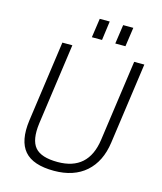

<svg xmlns="http://www.w3.org/2000/svg" viewBox="-129 -976 906 1077"><g transform="rotate(15 324.5 -438.0)"><path d="M287 7Q165 7 115 -51Q65 -109 81 -229L147 -700H205L139 -229Q126 -131 162 -88.5Q198 -46 294 -46Q472 -46 498 -229L564 -700H623L557 -229Q549 -172 527.5 -128.5Q506 -85 471.5 -54.5Q437 -24 390.5 -8.5Q344 7 287 7ZM373 -883 358 -772H299L315 -883ZM510 -883 494 -772H435L451 -883Z"/></g></svg>

Font: Pathway Extreme 8pt Thin 12pt Thin
Style: Italic
Weight: 250
Italic angle: -8°
Version: Version 1.001;gftools[0.9.26]